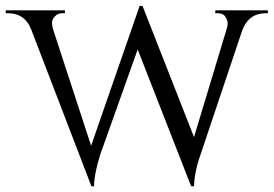

<svg xmlns="http://www.w3.org/2000/svg" viewBox="-28 -636 952 668"><path d="M904 -600C904 -600 721 -600 721 -600C721 -600 721 -590 721 -590C721 -590 729 -590 729 -590C729 -590 729 -590 729 -590C742 -590 751 -586 756 -578C761 -570 764 -562 764 -555C764 -548 762 -539 759 -530C759 -530 647 -159 647 -159C647 -159 468 -615 468 -615C468 -615 458 -616 458 -616C458 -616 289 -129 289 -129C289 -129 156 -536 156 -536C156 -536 156 -536 156 -536C154 -543 153 -550 153 -557C153 -564 156 -572 163 -579C169 -586 178 -590 190 -590C190 -590 198 -590 198 -590C198 -590 198 -600 198 -600C198 -600 -8 -600 -8 -600C-8 -600 -8 -590 -8 -590C-8 -590 0 -590 0 -590C0 -590 0 -590 0 -590C38 -590 65 -572 80 -535C80 -535 290 12 290 12C290 12 299 12 299 12C299 12 299 12 299 12C300 -21 308 -58 321 -99C321 -99 451 -464 451 -464C451 -464 637 12 637 12C637 12 647 12 647 12C647 12 647 12 647 12C648 -20 655 -57 670 -99C670 -99 815 -531 815 -531C815 -531 815 -531 815 -531C830 -570 857 -590 897 -590C897 -590 904 -590 904 -590C904 -590 904 -600 904 -600Z"/></svg>

Font: Cinzel Utterance
Style: Regular
Weight: 500
Designer: Natanael Gama
Foundry: ""
Version: ""